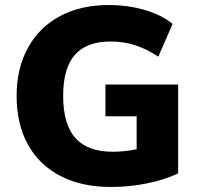

<svg xmlns="http://www.w3.org/2000/svg" viewBox="-20 -734 784 763"><path d="M688 -398V-45Q633 -19 563 -5Q493 9 420 9Q305 9 220.5 -34.5Q136 -78 91 -159.5Q46 -241 46 -353Q46 -462 91 -544Q136 -626 218.5 -670Q301 -714 412 -714Q489 -714 556.5 -694Q624 -674 666 -639L609 -509Q560 -541 515 -555Q470 -569 419 -569Q324 -569 277.5 -516Q231 -463 231 -353Q231 -240 279.5 -185.5Q328 -131 428 -131Q476 -131 523 -141V-272H399V-398Z"/></svg>

Font: wassup Sans
Style: Black
Weight: 900
Version: Version 2.001